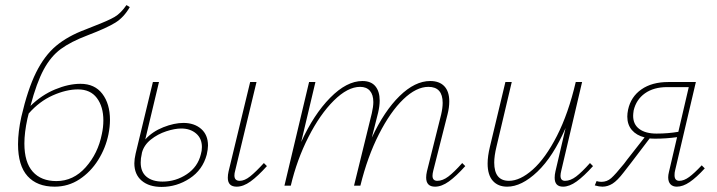

<svg xmlns="http://www.w3.org/2000/svg" viewBox="-20 -731 2825 756"><path d="M100 -314Q144 -357 197 -379Q250 -401 297 -401Q353 -401 383 -361.5Q413 -322 413 -259Q413 -232 407 -202Q396 -148 366.5 -101Q337 -54 293 -25Q249 4 195 4Q126 4 88.5 -37.5Q51 -79 51 -163Q51 -212 64 -271Q89 -379 122 -445.5Q155 -512 201 -550.5Q247 -589 317 -615L347 -627Q407 -650 431.5 -664.5Q456 -679 478 -711L491 -703Q468 -663 434.5 -642Q401 -621 325 -592Q259 -567 219.5 -538Q180 -509 152 -457Q124 -405 100 -314ZM93 -284 88 -264Q76 -209 76 -166Q76 -92 109 -55Q142 -18 202 -18Q269 -18 317.5 -72.5Q366 -127 381 -203Q387 -230 387 -257Q387 -311 361.5 -345Q336 -379 287 -379Q241 -379 188 -355.5Q135 -332 93 -284Z M799 -158Q799 -144 794 -122Q778 -62 727 -28.5Q676 5 616 5Q567 5 538 -19.5Q509 -44 509 -88Q509 -104 514 -126L582 -408H606L552 -182Q580 -213 623 -230Q666 -247 702 -247Q745 -247 772 -223.5Q799 -200 799 -158ZM775 -152Q775 -186 752 -205.5Q729 -225 694 -225Q668 -225 634.5 -214Q601 -203 574 -181.5Q547 -160 539 -130L538 -124Q534 -108 534 -91Q534 -54 557 -35Q580 -16 620 -16Q672 -16 715.5 -45Q759 -74 771 -124Q775 -137 775 -152ZM877 -31Q877 -43 880 -56L965 -408H990L906 -59Q903 -49 903 -40Q903 -19 924 -19Q943 -19 965 -36.5Q987 -54 1019 -89L1031 -77Q995 -37 966.5 -16.5Q938 4 912 4Q877 4 877 -31Z M1812 -77Q1776 -37 1747.5 -16.5Q1719 4 1693 4Q1658 4 1658 -32Q1658 -43 1661 -56L1717 -280Q1723 -306 1723 -326Q1723 -389 1667 -389Q1619 -389 1568 -340Q1517 -291 1472 -202.5Q1427 -114 1399 0H1374L1444 -285Q1450 -311 1450 -329Q1450 -358 1436.5 -373.5Q1423 -389 1398 -389Q1349 -389 1294.5 -335Q1240 -281 1194.5 -191.5Q1149 -102 1125 0H1100L1197 -408H1222L1166 -172Q1215 -280 1280 -346Q1345 -412 1407 -412Q1441 -412 1458 -391.5Q1475 -371 1475 -335Q1475 -314 1469 -288L1444 -189Q1493 -294 1553.5 -353Q1614 -412 1674 -412Q1710 -412 1729.5 -391.5Q1749 -371 1749 -332Q1749 -307 1742 -280L1686 -59Q1683 -47 1683 -39Q1683 -19 1702 -19Q1723 -19 1745.5 -36Q1768 -53 1800 -89Z M2315 -77Q2279 -37 2250.5 -16.5Q2222 4 2197 4Q2164 4 2164 -31Q2164 -43 2167 -56L2207 -227Q2158 -114 2096 -55Q2034 4 1977 4Q1941 4 1920.5 -19Q1900 -42 1900 -87Q1900 -116 1909 -153L1970 -408H1995L1935 -154Q1926 -117 1926 -91Q1926 -19 1984 -19Q2028 -19 2078 -63.5Q2128 -108 2173 -196Q2218 -284 2247 -408H2272L2190 -59Q2187 -47 2187 -39Q2187 -19 2205 -19Q2226 -19 2248.5 -36Q2271 -53 2303 -89Z M2755 -68Q2722 -32 2695.5 -14Q2669 4 2645 4Q2629 4 2620 -5.5Q2611 -15 2611 -33Q2611 -42 2614 -54L2646 -191Q2603 -185 2561 -185Q2545 -185 2538 -186L2465 -90Q2460 -84 2435.5 -52Q2411 -20 2392 -8Q2373 4 2352 4Q2339 4 2322 -1L2329 -18Q2338 -15 2348 -15Q2370 -15 2386.5 -29.5Q2403 -44 2437 -86Q2440 -90 2443 -94Q2446 -98 2449 -102L2518 -190Q2486 -198 2468 -219Q2450 -240 2450 -272Q2450 -284 2453 -299Q2464 -350 2505.5 -379Q2547 -408 2611 -408H2720L2638 -59Q2636 -52 2636 -41Q2636 -19 2655 -19Q2673 -19 2693.5 -34Q2714 -49 2743 -80ZM2651 -212 2692 -388H2607Q2554 -388 2519.5 -363.5Q2485 -339 2475 -296Q2473 -282 2473 -275Q2473 -241 2497.5 -223Q2522 -205 2565 -205Q2610 -205 2651 -212Z"/></svg>

Font: Ysabeau Extralight
Style: Italic
Weight: 200
Italic angle: -12°
Designer: Christian Thalmann (Catharsis Fonts)
Version: Version 0.003